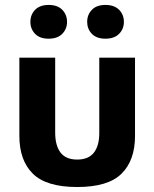

<svg xmlns="http://www.w3.org/2000/svg" viewBox="-20 -749 626 779"><path d="M293.2 9.8Q168 9.8 113.3 -44.3Q58.6 -98.4 58.6 -197.4V-515.1H203.9V-210.9Q203.9 -158.9 225.4 -130.2Q247 -101.6 293.2 -101.6Q339.4 -101.6 361.3 -130.2Q383.3 -158.9 382.8 -210.9V-515.1H527.8V-197.4Q527.8 -98.4 473.1 -44.3Q418.5 9.8 293.2 9.8ZM103.3 -660.2Q103.3 -689.5 122.4 -709.2Q141.6 -729 177.5 -729Q213.4 -729 232.7 -709.2Q252 -689.5 252 -660.2Q252 -631.6 232.7 -611.8Q213.4 -592 177.2 -592Q141.4 -592 122.3 -611.8Q103.3 -631.6 103.3 -660.2ZM333.7 -660.2Q333.7 -689.5 352.8 -709.2Q371.8 -729 408 -729Q443.8 -729 463.3 -709.2Q482.7 -689.5 482.7 -660.2Q482.7 -631.6 463.3 -611.8Q443.8 -592 407.7 -592Q371.6 -592 352.7 -611.8Q333.7 -631.6 333.7 -660.2Z"/></svg>

Font: RobotoFlex
Style: Regular
Weight: 400
Designer: Berlow after Robertson
Foundry: Google
Version: Version 2.136